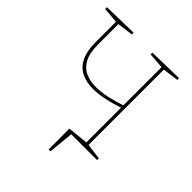

<svg xmlns="http://www.w3.org/2000/svg" viewBox="-229 -839 1146 1146"><g transform="rotate(45 344.0 -266.0)"><path d="M494 -29V0H401L385 160H370L369 -16ZM506 -325Q448 -305 396.5 -294Q345 -283 301 -283Q244 -283 202 -304Q160 -325 137.5 -371.5Q115 -418 115 -492V-671L122 -663L15 -672V-687L235 -692V-677L128 -663L135 -671V-493Q135 -421 157 -379.5Q179 -338 217.5 -320.5Q256 -303 305 -303Q351 -303 402.5 -315Q454 -327 506 -344L499 -337V-671L506 -664L399 -672V-687L619 -692V-677L512 -663L519 -671V-21L512 -29L619 -15V0H375V-15L506 -29L499 -21V-332Z"/></g></svg>

Font: Bitter Thin
Style: Regular
Weight: 100
Designer: Sol Matas, and Bitter project Authors
Foundry: Sol Matas
Version: Version 2.002